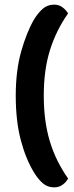

<svg xmlns="http://www.w3.org/2000/svg" viewBox="-20 -683 320 829"><path d="M127 62Q91 3 69.5 -79Q48 -161 48 -270Q48 -378 71.5 -461Q95 -544 127 -599Q144 -627 164.5 -645Q185 -663 214 -663Q235 -663 250.5 -651Q266 -639 274 -625Q223 -553 196 -467.5Q169 -382 169 -270Q169 -214 175.5 -165.5Q182 -117 195 -73.5Q208 -30 227.5 9.5Q247 49 274 88Q266 103 250.5 114.5Q235 126 214 126Q185 126 164.5 108Q144 90 127 62Z"/></svg>

Font: Baloo 2 Latin SemiBold
Style: Regular
Weight: 400
Designer: Sarang Kulkarni and Ek Type
Foundry: Ek Type
Version: Version 1.001